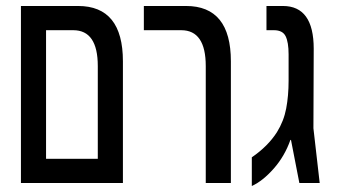

<svg xmlns="http://www.w3.org/2000/svg" viewBox="-20 -612 1129 642"><path d="M391 0V-407Q391 -592 241 -592H50V0ZM134 -511H225Q307 -511 307 -391V-81H134Z M752 0V-407Q752 -592 602 -592H461V-511H586Q668 -511 668 -391V0Z M951 -144H953L981 0H1049L1028 -183L1029 -449Q1029 -592 926 -592H871V-511H896Q925 -511 935 -491Q945 -471 945 -430V-342Q945 -292 937 -249.5Q929 -207 906 -170Q876 -123 822 -86V10Q859 -7 895.5 -48.5Q932 -90 951 -144Z"/></svg>

Font: Noto Sans Hebrew Extra Condensed
Style: Regular
Weight: 400
Width: 2
Designer: Monotype Design Team
Foundry: Monotype Imaging Inc.
Version: 1.000